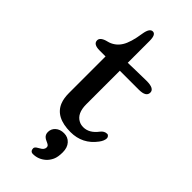

<svg xmlns="http://www.w3.org/2000/svg" viewBox="-305 -792 1105 1105"><g transform="rotate(45 248.0 -239.5)"><path d="M25.4 0ZM392.1 -506.8Q455.1 -506.8 455.1 -474.1Q455.1 -439 396 -439H241.7V-165.5Q241.7 -91.8 287.1 -68.4Q302.7 -60.1 322.8 -60.1Q371.1 -60.1 408.2 -109.4Q424.3 -130.9 447.3 -130.9Q454.6 -130.9 459.5 -124.3Q464.4 -117.7 464.4 -111.3Q464.4 -91.3 445.8 -66.4Q387.7 11.7 290.5 11.7Q169.4 11.7 137.2 -69.3Q125.5 -98.6 125.5 -141.1V-439H76.7Q25.4 -439 25.4 -470.7Q25.4 -483.4 37.8 -492.9Q50.3 -502.4 72.5 -507.6Q94.7 -512.7 114 -526.4Q133.3 -540 146.5 -561.5Q170.4 -599.1 182.6 -681.6Q190.9 -733.4 216.3 -733.4Q241.7 -733.4 241.7 -681.6V-503.4L292 -504.9Q350.6 -506.8 392.1 -506.8ZM198.2 103Q198.2 77.6 217.3 60.1Q237.3 42 269.3 42Q301.3 42 321.5 64.5Q341.8 86.9 341.8 125.5Q341.8 164.1 331.3 186.5Q320.8 209 304.2 224.1Q270.5 253.9 227.1 253.9Q215.8 253.9 210.2 247.1Q204.6 240.2 204.6 229Q204.6 217.8 224.4 207.3Q244.1 196.8 250.2 188.5Q256.3 180.2 256.3 171.4Q256.3 162.6 252 158.4Q247.6 154.3 241.2 151.1Q234.9 147.9 227.3 144.5Q219.7 141.1 213.4 136.2Q198.2 124.5 198.2 103Z"/></g></svg>

Font: Stoke
Style: Regular
Weight: 400
Designer: Nicole Fally
Foundry: Nicole Fally
Version: Version 1.002